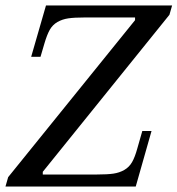

<svg xmlns="http://www.w3.org/2000/svg" viewBox="-20 -681 648 701"><path d="M136.2 -43.9H334.5Q372.1 -43.9 394 -47.1Q416 -50.3 433.8 -60.5Q451.7 -70.8 462.2 -89.1Q472.7 -107.4 481.4 -139.2L499.5 -202.6H533.2L475.6 0H0L9.8 -34.2L473.1 -607.4V-617.2H289.1Q251.5 -617.2 229.5 -614Q207.5 -610.8 189.7 -600.6Q171.9 -590.3 161.6 -572Q151.4 -553.7 142.1 -522L127.9 -473.6H93.8L147.9 -661.1H608.4L598.6 -627L136.2 -53.7Z"/></svg>

Font: Happy Times at the IKOB Italic
Style: Regular
Weight: 400
Designer: Lucas Le Bihan
Foundry: Lucas Le Bihan
Version: Version 1.000;PS 1.0;hotconv 1.0.88;makeotf.lib2.5.647800